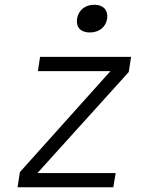

<svg xmlns="http://www.w3.org/2000/svg" viewBox="-20 -790 640 810"><path d="M359 -653C398 -653 426 -675 432 -711C437 -747 416 -770 378 -770C339 -770 311 -747 305 -711C300 -675 320 -653 359 -653ZM54 0H458L468 -60H138L523 -486L533 -550H149L140 -490H446L64 -64Z"/></svg>

Font: JetBrains Mono ExtraLight
Style: Italic
Weight: 240
Italic angle: -9°
Monospace: yes
Designer: Philipp Nurullin, Konstantin Bulenkov
Foundry: JetBrains
Version: Version 2.305